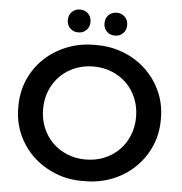

<svg xmlns="http://www.w3.org/2000/svg" viewBox="-59 -946 960 1012"><g transform="rotate(5 421.0 -439.5)"><path d="M44 -350Q43 -426 71.5 -492.5Q100 -559 151 -607.5Q202 -656 271.5 -683.5Q341 -711 421 -710Q501 -711 570 -684Q639 -657 690 -608Q741 -559 770 -493Q799 -427 798 -350Q799 -273 770 -207Q741 -141 690 -92Q639 -43 570 -16Q501 11 421 10Q341 12 271.5 -16Q202 -44 151 -92.5Q100 -141 71.5 -207.5Q43 -274 44 -350ZM667 -350Q667 -403 648.5 -448Q630 -493 597 -526Q564 -559 519 -577.5Q474 -596 421 -596Q368 -596 323 -577.5Q278 -559 245 -526Q212 -493 193.5 -448Q175 -403 175 -350Q175 -297 193.5 -252Q212 -207 245 -174Q278 -141 323 -122.5Q368 -104 421 -104Q474 -104 519 -122.5Q564 -141 597 -174Q630 -207 648.5 -252Q667 -297 667 -350ZM264 -828Q264 -855 281 -872Q298 -889 324 -889Q350 -889 367 -872Q384 -855 384 -828Q384 -802 367 -785Q350 -768 324 -768Q298 -768 281 -785Q264 -802 264 -828ZM458 -828Q458 -855 475 -872Q492 -889 518 -889Q544 -889 561 -872Q578 -855 578 -828Q578 -802 561 -785Q544 -768 518 -768Q492 -768 475 -785Q458 -802 458 -828Z"/></g></svg>

Font: CMG Sans SemiBold
Style: Regular
Weight: 600
Designer: Julieta Ulanovsky
Foundry: Julieta Ulanovsky
Version: Version 7.200